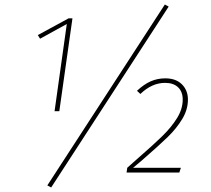

<svg xmlns="http://www.w3.org/2000/svg" viewBox="-20 -762 932 848"><path d="M300 -681 242 -271H221L275 -656L157 -591L147 -607L283 -681ZM708 -742 725 -733 206 66 189 57ZM810 -322Q810 -278 785 -236.5Q760 -195 721 -157Q682 -119 606 -53Q604 -51 568 -21H779L772 0H539L542 -21L578 -53Q656 -121 696.5 -160.5Q737 -200 762 -240.5Q787 -281 787 -322Q787 -357 766.5 -376.5Q746 -396 709 -396Q651 -396 600 -347L585 -361Q616 -390 646 -403Q676 -416 710 -416Q757 -416 783.5 -389.5Q810 -363 810 -322Z"/></svg>

Font: Fira Sans Thin
Style: Italic
Weight: 250
Italic angle: -8°
Designer: Carrois Corporate & Edenspiekermann AG
Foundry: Carrois Corporate GbR & Edenspiekermann AG
Version: Version 4.203